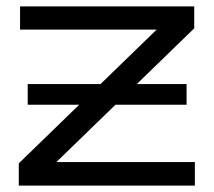

<svg xmlns="http://www.w3.org/2000/svg" viewBox="-20 -583 672 603"><path d="M67 -319H566V-254H67ZM39 0V-70L505 -522L554 -490H43V-563H590V-494L124 -42L81 -74H592V0Z"/></svg>

Font: Unbounded Light
Style: Regular
Weight: 300
Designer: Luke Prowse, Jean-Baptiste Morizot, Fátima Lázaro, Florian Runge
Foundry: NaN
Version: Version 1.700